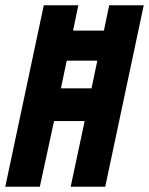

<svg xmlns="http://www.w3.org/2000/svg" viewBox="-24 -708 565 728"><path d="M-4 0 142 -688H273L253 -592H370L390 -688H521L375 0H244L297 -249H181L127 0ZM207 -373H323L345 -478H229Z"/></svg>

Font: Saira Condensed
Style: Bold Italic
Weight: 700
Width: 3
Italic angle: -12°
Designer: Hector Gatti with collaboration of the Omnibus-Type team
Foundry: Omnibus-Type
Version: Version 1.101